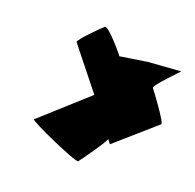

<svg xmlns="http://www.w3.org/2000/svg" viewBox="-86 -666 617 608"><g transform="rotate(20 222.5 -362.0)"><path d="M59 -224C53 -219 230 -140 236 -147C242 -154 304 -241 301 -246L312 -232L443 -347C450 -352 385 -438 379 -446C373 -454 452 -531 445 -526L335 -518L245 -504C243 -508 179 -584 170 -576C161 -569 98 -506 102 -500L212 -362Z"/></g></svg>

Font: Ampere
Style: SuCndIta
Weight: 400
Version: Version 1